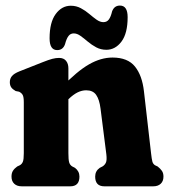

<svg xmlns="http://www.w3.org/2000/svg" viewBox="-20 -656 597 676"><path d="M220.8 -415.3V-116.8Q220.8 -93.7 223.5 -84.4Q226.2 -75.1 234 -70.2L244.1 -65Q259.7 -53 259.7 -34.2Q259.7 0 227.3 0H56.5Q39.8 0 30.2 -9Q20.5 -18.1 20.5 -34.2Q20.5 -46.7 25.6 -54.7Q30.7 -62.8 40.5 -69.8L49.8 -74.2Q57.2 -78.3 60.5 -86.6Q63.8 -94.9 63.8 -116.8V-296.1Q63.8 -314 60 -321.4Q56.1 -328.7 47.2 -333.1L35.1 -335.5Q23.9 -341.9 19.3 -348.9Q14.6 -355.9 14.6 -366.7Q14.6 -379.1 22 -388.1Q29.4 -397.1 48.2 -404.7L129.3 -436.7Q151.8 -445.7 164.4 -448.9Q177.1 -452.1 187.9 -452.1Q204.2 -452.1 212.5 -441.9Q220.8 -431.8 220.8 -415.3ZM206.2 -292.8 176.9 -328.2 196.7 -348.6Q251.9 -405.8 293.7 -429.6Q335.5 -453.4 376.2 -453.4Q429.7 -453.4 455.2 -421.7Q480.7 -390.1 486.9 -333.8L511.8 -116.8Q514.2 -95.3 516.5 -87Q518.8 -78.7 525.8 -74.2L535.1 -69.8Q544.5 -62.4 550 -54.5Q555.5 -46.7 555.5 -34.2Q555.5 -18.1 545.8 -9Q536.2 0 519.5 0H347.5Q315.1 0 315.1 -34.2Q315.1 -53.8 331.1 -65L341.2 -70.2Q349 -75.1 352.9 -83.6Q356.8 -92.1 354.4 -112.8L334 -273.5Q329.9 -305.9 318.5 -322Q307.2 -338.1 283.4 -338.1Q268.7 -338.1 253.6 -330.9Q238.6 -323.6 221.3 -307.1ZM354.4 -480.7Q335.1 -480.7 318.9 -489.3Q302.7 -498 289.1 -509.5Q275.6 -521.1 263.4 -529.7Q251.3 -538.4 239.7 -538.4Q228.1 -538.4 221.1 -529.2Q214.1 -520 209 -500.6Q201.8 -479.6 181.3 -479.6Q154.6 -479.6 154.6 -521.1Q154.6 -577.4 176.1 -606.6Q197.6 -635.8 229.2 -635.8Q248.6 -635.8 264.7 -627.1Q280.9 -618.5 294.4 -606.9Q307.9 -595.3 320.2 -586.6Q332.6 -578 344 -578Q356.4 -578 363.3 -587.5Q370.3 -597 374.6 -615.8Q382.2 -636.4 402.3 -636.4Q429.4 -636.4 429.4 -595.6Q429.4 -538.5 407.7 -509.6Q386 -480.7 354.4 -480.7Z"/></svg>

Font: Fraunces 144pt S100 Black
Style: Regular
Weight: 900
Version: Version 1.000